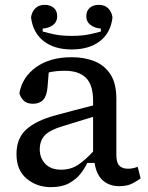

<svg xmlns="http://www.w3.org/2000/svg" viewBox="-20 -756 612 792"><path d="M472 12Q432 12 405 -11Q378 -34 370 -84H340Q330 -62 312 -39Q294 -16 264.5 0Q235 16 190 16Q132 16 90 -19Q48 -54 48 -120Q48 -186 89 -222.5Q130 -259 208 -280Q247 -291 286 -301Q325 -311 364 -321V-340Q364 -406 334.5 -435Q305 -464 248 -464Q208 -464 181 -457L176 -396Q173 -360 158 -344Q143 -328 116 -328Q89 -328 76 -342.5Q63 -357 60 -372Q72 -438 129 -479Q186 -520 276 -520Q328 -520 369.5 -503.5Q411 -487 435.5 -449.5Q460 -412 460 -348V-116Q460 -86 472 -73Q484 -60 508 -60Q520 -60 530.5 -62.5Q541 -65 548 -68L560 -20Q548 -11 526.5 0.5Q505 12 472 12ZM276 -552Q204 -552 160 -586.5Q116 -621 108 -684Q111 -707 125.5 -721.5Q140 -736 164 -736Q188 -736 202 -723.5Q216 -711 216 -689Q216 -666 199 -653Q182 -640 156 -638V-626Q177 -620 205.5 -614Q234 -608 276 -608Q318 -608 346.5 -614Q375 -620 396 -626V-638Q371 -640 353.5 -653Q336 -666 336 -689Q336 -711 350 -723.5Q364 -736 388 -736Q412 -736 426.5 -721.5Q441 -707 444 -684Q437 -621 392.5 -586.5Q348 -552 276 -552ZM144 -140Q144 -104 167 -80Q190 -56 232 -56Q274 -56 305 -78Q336 -100 364 -131V-274L240 -236Q186 -220 165 -198Q144 -176 144 -140Z"/></svg>

Font: Source Serif 4 Caption
Style: Regular
Weight: 400
Designer: Frank Grießhammer
Foundry: Adobe Systems Incorporated
Version: Version 4.004;hotconv 1.0.117;makeotfexe 2.5.65602